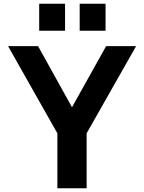

<svg xmlns="http://www.w3.org/2000/svg" viewBox="-20 -1004 768 1024"><path d="M23 0ZM442 -293V0H286V-293L23 -758H183L364 -432L546 -758H706ZM405 -984H543V-840H405ZM189 -984H327V-840H189Z"/></svg>

Font: Biryani ExtraBold
Style: Regular
Weight: 800
Designer: Dan Reynolds and Mathieu Reguer
Foundry: Dan Reynolds and Mathieu Reguer
Version: Version 1.004; ttfautohint (v1.1) -l 5 -r 5 -G 72 -x 0 -D la